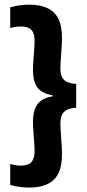

<svg xmlns="http://www.w3.org/2000/svg" viewBox="-20 -698 384 844"><path d="M25 -666Q43 -671 64 -674.2Q85 -677.5 107 -677.5Q181 -677.5 216.8 -643Q252.5 -608.5 252.5 -531Q252.5 -513.5 250.8 -488Q249 -462.5 247.2 -437.8Q245.5 -413 245.5 -396.5Q245.5 -375 252 -360.5Q258.5 -346 273.8 -338.2Q289 -330.5 315 -329V-224.5Q289 -223 273.8 -215Q258.5 -207 252 -192.5Q245.5 -178 245.5 -156Q245.5 -140.5 247.2 -115.5Q249 -90.5 250.8 -64.8Q252.5 -39 252.5 -20.5Q252.5 57.5 216.8 92Q181 126.5 107 126.5Q85 126.5 64 123.2Q43 120 25 115V23Q34.5 25.5 46 27.8Q57.5 30 70.5 30Q103.5 30 117.8 14.8Q132 -0.5 132 -34.5Q132 -49.5 130.2 -73.2Q128.5 -97 126.8 -121.5Q125 -146 125 -163Q125 -194 133 -217.5Q141 -241 160.8 -255.8Q180.5 -270.5 216 -275L211 -270.5V-279.5Q178 -284.5 159.2 -298.8Q140.5 -313 132.8 -336Q125 -359 125 -389.5Q125 -406.5 126.8 -431Q128.5 -455.5 130.2 -479.2Q132 -503 132 -517.5Q132 -551.5 118.2 -566.5Q104.5 -581.5 72 -581.5Q58.5 -581.5 46.5 -579.5Q34.5 -577.5 25 -575Z"/></svg>

Font: Anek Telugu Medium SemiBold
Style: Regular
Weight: 600
Version: Version 1.003